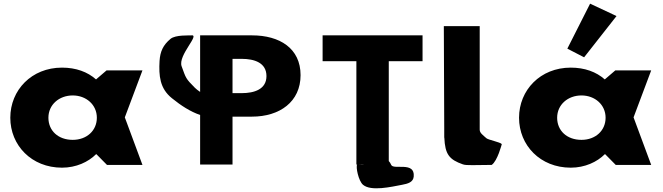

<svg xmlns="http://www.w3.org/2000/svg" viewBox="-20 -895 3596 1042"><path d="M35.9 -256C35.9 -106 151.4 15 316.4 15C393.4 15 459.4 -16 501.2 -58H503.4L560.6 0H753.1L657.4 -258L753.1 -513H558.4L501.2 -464C455 -505 392.3 -528 316.4 -528C151.4 -528 35.9 -406 35.9 -256ZM242.7 -256C242.7 -327 301 -377 374.7 -377C447.3 -377 505.6 -327 505.6 -256C505.6 -186 450.6 -136 374.7 -136C295.5 -136 242.7 -186 242.7 -256Z M965.8 -535C943.8 -595 1071.2 -711.5 1016.4 -703C1008.7 -701.8 932.8 -707 905.3 -684C864.6 -650 849.2 -615 845.9 -564C841.5 -484 847 -415 913 -362C963.1 -321.4 1012.7 -289.4 1066.1 -271V-1.9H1241.9V-262H1347.6C1498.1 -262 1611.2 -342.7 1611.2 -487.2C1611.2 -632.6 1498.1 -703.1 1347.6 -703.1H1066.1V-396.2C1054.4 -404.1 1044.5 -411.7 1037.3 -419C986.7 -470 989.7 -469.9 965.8 -535ZM1241.9 -389.5V-575.6H1291.5C1360.7 -575.6 1426.1 -554.4 1426.1 -482.1C1426.1 -410.7 1360.7 -389.5 1291.5 -389.5Z M1730.8 -562.9H1914.1V-1.9L1918.4 -1.8C1909.7 9.2 1925.2 87 1950.3 108C1994.1 144.6 2103.2 119 2161.5 108C2194.5 102 2222.5 93.7 2225.3 63C2233 -21 2115.5 28.7 2103.2 0C2099.2 -9.2 2094.8 -16 2089.9 -20.9V-562.9H2273.2V-703.1H1730.8ZM1957.3 -1.1C1948.1 -0.1 1938.6 -0.1 1928.8 -1.6Z M2388.7 -753H2583.4V-191C2583.6 -173 2601.1 -161.8 2619.6 -145C2629.7 -135.7 2694.3 -124 2703.3 -113C2703.3 -113 2680 -21.3 2648.4 0C2555.9 0 2513 4.3 2492.1 -3C2417.8 -28.9 2395.3 -57.6 2391.4 -148L2390.9 -148V-166.5C2390.7 -176.7 2390.8 -187.5 2390.9 -199V-200Z M3059 -631 3150 -584 3325.9 -807.9 3182.5 -875.1ZM3003.7 -256C3003.7 -327 3062 -377 3135.7 -377C3208.3 -377 3266.6 -327 3266.6 -256C3266.6 -186 3211.6 -136 3135.7 -136C3056.5 -136 3003.7 -186 3003.7 -256ZM2796.9 -256C2796.9 -106 2912.4 15 3077.4 15C3154.4 15 3220.4 -16 3262.2 -58H3264.4L3321.6 0H3514.1L3418.4 -258L3514.1 -513H3319.4L3262.2 -464C3216 -505 3153.3 -528 3077.4 -528C2912.4 -528 2796.9 -406 2796.9 -256Z"/></svg>

Font: Hussar
Style: BdWide
Weight: 700
Foundry: Cannot Into Space Fonts
Version: Version 2.00